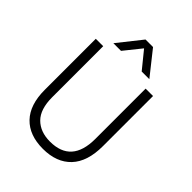

<svg xmlns="http://www.w3.org/2000/svg" viewBox="-248 -1003 1136 1136"><g transform="rotate(45 319.5 -435.5)"><path d="M236 -729H172L291 -879H354L473 -729H409L322 -836ZM559 -255Q559 -125 496 -58.5Q433 8 319 8Q205 8 142.5 -57Q80 -122 80 -247V-674H142V-248Q142 -147 189.5 -99.5Q237 -52 318 -52Q497 -52 497 -253V-674H559Z"/></g></svg>

Font: Hind Jalandhar Light
Style: Regular
Weight: 300
Designer: Namrata Goyal
Foundry: Indian Type Foundry
Version: Version 0.702;PS 1.0;hotconv 1.0.81;makeotf.lib2.5.63406